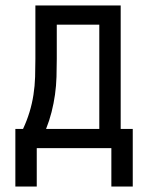

<svg xmlns="http://www.w3.org/2000/svg" viewBox="-20 -540 540 700"><path d="M36 140V-70H64Q78 -100 87.5 -131Q97 -162 102 -194.5Q107 -227 108 -259.5Q109 -292 109 -325V-520H420V-70H464V140H386V0H114V140ZM148 -70H342V-450H187V-325Q187 -293 186 -260Q185 -227 180.5 -195Q176 -163 168 -131.5Q160 -100 148 -70Z"/></svg>

Font: Iosevka www.saffi
Style: Regular
Weight: 400
Monospace: yes
Designer: Belleve Invis
Foundry: Belleve Invis
Version: Version 22.0.2; ttfautohint (v1.8.3)